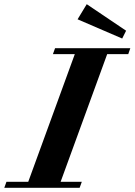

<svg xmlns="http://www.w3.org/2000/svg" viewBox="-77 -892 639 912"><path d="M503.4 -709 291.5 -800.3 335 -872.1 522 -746.1ZM-56.6 0 -46.4 -28.3H57.1L278.3 -634.8H174.3L184.6 -663.1H542L532.2 -634.8H432.1L210.9 -28.3H311.5L301.3 0Z"/></svg>

Font: Elstob 18pt ExtraBold
Style: Italic
Weight: 800
Italic angle: -20°
Designer: Peter S. Baker
Version: Version 1.015